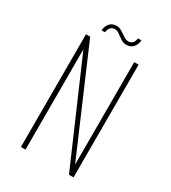

<svg xmlns="http://www.w3.org/2000/svg" viewBox="-172 -783 776 872"><g transform="rotate(30 216.0 -347.0)"><path d="M78 0V-591H100L331 -54V-591H354V0H330L102 -526V0ZM260 -641Q248 -641 240.5 -644.5Q233 -648 219 -658Q212 -663 202 -670Q192 -677 180 -677Q168 -677 159.5 -669Q151 -661 148 -642H130Q132 -665 145 -679.5Q158 -694 180 -694Q192 -694 202.5 -688.5Q213 -683 224 -675Q234 -668 242 -663.5Q250 -659 260 -659Q272 -659 280.5 -666.5Q289 -674 292 -693H310Q309 -678 302.5 -666Q296 -654 285.5 -647.5Q275 -641 260 -641Z"/></g></svg>

Font: Alumni Sans Thin Thin
Style: Regular
Weight: 250
Version: Version 1.018